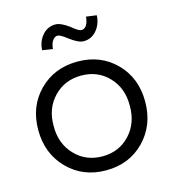

<svg xmlns="http://www.w3.org/2000/svg" viewBox="-110 -826 836 928"><g transform="rotate(-15 307.5 -362.5)"><path d="M499.5 -67.5Q424 10 308 10Q192 10 116 -67.5Q40 -145 40 -263Q40 -381 116 -457.5Q192 -534 308 -534Q424 -534 499.5 -457.5Q575 -381 575 -263Q575 -145 499.5 -67.5ZM117 -263Q116 -175 170.5 -117.5Q225 -60 308 -60Q391 -60 445 -117.5Q499 -175 498 -263Q499 -350 445 -407Q391 -464 308 -464Q225 -464 170.5 -407Q116 -350 117 -263ZM158 -631Q160 -674 186 -704.5Q212 -735 252 -735Q278 -735 319 -705Q353 -676 367 -676Q399 -676 405 -733L457 -726Q455 -682 429 -651.5Q403 -621 364 -621Q338 -621 297 -652Q261 -680 248 -680Q234 -680 223 -665Q212 -650 210 -623Z"/></g></svg>

Font: Easer Grotesk Light
Style: Regular
Weight: 300
Designer: Boardeaser, Bonnie Shaver-Troup, Thomas Jockin
Foundry: Lexend
Version: Version 1.008;Glyphs 3.1.2 (3151)